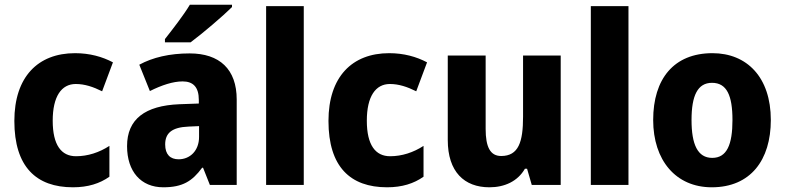

<svg xmlns="http://www.w3.org/2000/svg" viewBox="-20 -786 3338 816"><path d="M290 10C354 10 404 -6 445 -35V-166C402 -138 353 -122 303 -122C241 -122 204 -169 204 -273C204 -376 241 -429 302 -429C340 -429 376 -417 414 -398L460 -521C415 -545 361 -560 299 -560C141 -560 41 -459 41 -272C41 -77 134 10 290 10Z M966 -756V-766H787C760 -721 714 -662 681 -620V-606H790C841 -644 929 -719 966 -756ZM786 -559C701 -559 629 -542 572 -511L617 -399C667 -424 715 -440 756 -440C800 -440 825 -417 825 -361V-346L742 -343C597 -337 520 -280 520 -165C520 -57 579 10 674 10C756 10 797 -16 839 -73H843L872 0H986V-363C986 -492 913 -559 786 -559ZM781 -248 826 -250V-204C826 -146 788 -109 739 -109C704 -109 682 -129 682 -172C682 -220 710 -245 781 -248Z M1271 0V-760H1111V0Z M1625 10C1689 10 1739 -6 1780 -35V-166C1737 -138 1688 -122 1638 -122C1576 -122 1539 -169 1539 -273C1539 -376 1576 -429 1637 -429C1675 -429 1711 -417 1749 -398L1795 -521C1750 -545 1696 -560 1634 -560C1476 -560 1376 -459 1376 -272C1376 -77 1469 10 1625 10Z M2363 -550H2203V-290C2203 -183 2184 -123 2110 -123C2063 -123 2044 -162 2044 -238V-550H1883V-191C1883 -56 1953 10 2060 10C2124 10 2180 -15 2211 -69H2220L2240 0H2363Z M2651 0V-760H2491V0Z M3256 -276C3256 -458 3154 -560 3008 -560C2844 -560 2756 -451 2756 -276C2756 -105 2852 10 3005 10C3170 10 3256 -106 3256 -276ZM2919 -276C2919 -380 2945 -434 3006 -434C3069 -434 3093 -380 3093 -276C3093 -171 3069 -115 3007 -115C2945 -115 2919 -172 2919 -276Z"/></svg>

Font: Noto Sans Lao Looped SemiCondensed ExtraBold
Style: Regular
Weight: 800
Width: 4
Designer: Mark Frömberg, Ben Mitchell
Foundry: The Fontpad Ltd
Version: Version 1.002